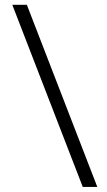

<svg xmlns="http://www.w3.org/2000/svg" viewBox="-20 -759 438 785"><path d="M318.4 5.4 30.3 -739.3H89.8L377.9 5.4Z"/></svg>

Font: Oxygen Light
Style: Regular
Weight: 300
Designer: vernon adams
Foundry: Vernon Adams
Version: Version Release 0.2.3 webfont; ttfautohint (v0.93.3-1d66) -l